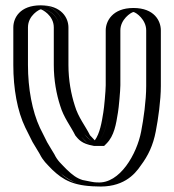

<svg xmlns="http://www.w3.org/2000/svg" viewBox="-20 -610 654 721"><path d="M50 -507C50 -552 89 -590 134 -590C179 -590 217 -552 217 -507V-366C217 -310 228 -258 241 -215C253 -174 276 -142 296 -108L297 -106C304 -99 316 -83 331 -79L341 -77H348C373 -102 381 -145 388 -189C391 -204 397 -272 397 -290V-496C397 -541 436 -580 481 -580C526 -580 564 -541 564 -496V-287C564 -232 554 -161 545 -115C535 -61 515 -21 488 15C460 56 412 95 343 90C317 90 295 83 273 79C240 69 222 55 198 32C178 10 163 -2 150 -28C142 -42 131 -60 123 -73L96 -127C66 -191 50 -276 50 -366ZM65 -507C65 -544 97 -575 134 -575C171 -575 202 -544 202 -507V-366C202 -308 213 -255 227 -211C241 -165 267 -132 285 -97C295 -87 308 -68 328 -64L340 -62H354C388 -89 396 -140 403 -186C406 -203 412 -269 412 -290V-496C412 -532 445 -565 481 -565C517 -565 549 -533 549 -496V-287C549 -233 539 -164 530 -118C520 -66 502 -29 476 6C450 45 407 80 344 75H343C320 75 299 68 277 64C247 55 232 43 209 21C187 -2 175 -11 163 -35C155 -50 143 -68 136 -80L109 -134C80 -195 65 -278 65 -366ZM65 -507V-366C65 -278 80 -195 109 -134L136 -80C143 -68 155 -50 163 -35C175 -11 187 -2 209 21C232 43 247 55 277 64C299 68 320 75 343 75H344C407 80 450 45 476 6C502 -29 520 -66 530 -118C539 -164 549 -233 549 -287V-496C549 -533 517 -565 481 -565C445 -565 412 -532 412 -496V-290C412 -269 406 -203 403 -186C396 -140 388 -89 354 -62H340L328 -64C304 -70 291 -91 285 -97C267 -132 241 -165 227 -211C213 -255 202 -308 202 -366V-507C202 -544 170 -575 133 -575C96 -575 65 -544 65 -507ZM50 -507V-366C50 -276 66 -191 96 -127L123 -73C130 -60 142 -42 150 -28C164 0 177 10 198 32C234 66 275 90 343 90C412 95 460 56 488 15C516 -22 535 -61 545 -115C554 -161 564 -232 564 -287V-496C564 -541 526 -580 481 -580C436 -580 397 -541 397 -496V-290C397 -271 391 -205 388 -189C381 -144 373 -102 348 -77H341L331 -79C314 -84 304 -98 297 -106C278 -143 254 -173 241 -215C228 -258 217 -310 217 -366V-507C217 -552 178 -590 133 -590C88 -590 50 -552 50 -507ZM85 -507C85 -553 129 -575 133 -575C137 -575 182 -553 182 -507V-366C182 -309 192 -256 206 -213C219 -169 245 -137 263 -101C269 -95 279 -75 315 -66L333 -62H371L380 -71C409 -100 416 -144 423 -188C426 -204 432 -271 432 -290V-496C432 -537 471 -563 481 -565C492 -563 529 -536 529 -496V-287C529 -232 519 -162 510 -116C494 -32 430 81 346 75H343C332 75 316 71 290 66C268 59 253 48 230 26C209 4 196 -6 184 -31C176 -45 164 -63 157 -76L130 -130C101 -192 85 -277 85 -366ZM30 -507V-366C30 -277 45 -193 75 -131L102 -77C110 -64 121 -46 129 -32C142 -6 154 4 176 27C217 66 256 88 341 90C440 96 485 47 509 11C536 -25 555 -64 565 -117C574 -163 584 -233 584 -287V-496C584 -531 560 -580 481 -580C402 -580 377 -530 377 -496V-290C377 -270 371 -204 368 -188C362 -150 355 -109 336 -83C328 -91 323 -97 318 -102C300 -138 274 -169 261 -213C247 -256 237 -309 237 -366V-507C237 -542 212 -590 133 -590C54 -590 30 -542 30 -507Z"/></svg>

Font: Blanket
Style: Black
Weight: 900
Foundry: Cannot Into Space Fonts
Version: Version 0.9